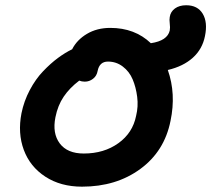

<svg xmlns="http://www.w3.org/2000/svg" viewBox="-20 -740 797 724"><path d="M289.1 -36.1Q209 -36.1 151.1 -73.7Q93.3 -111.3 69.8 -174.6Q46.4 -237.8 61 -313Q70.3 -358.9 92.3 -400.4Q114.3 -441.9 142.6 -471.4Q170.9 -501 198.2 -521.2Q225.6 -541.5 252 -554.2Q270 -589.8 307.9 -612.3Q345.7 -634.8 396 -634.8Q488.3 -634.8 548.8 -577.1Q611.3 -586.4 620.1 -625Q622.1 -636.2 620.1 -651.4Q618.2 -666.5 620.1 -675.8Q623 -695.8 639.6 -708Q656.2 -720.2 682.1 -720.2Q725.1 -720.2 744.4 -688.2Q763.7 -656.2 752.9 -604Q743.2 -554.7 707 -522.2Q670.9 -489.7 612.8 -476.1Q644.5 -386.2 623 -284.2Q600.1 -169.4 509 -102.8Q418 -36.1 289.1 -36.1ZM189 -297.9Q176.8 -237.3 205.3 -199.2Q233.9 -161.1 295.9 -161.1Q372.1 -161.1 426.3 -200Q480.5 -238.8 493.2 -303.2Q502 -338.4 497.3 -374.8Q492.7 -411.1 480.2 -440.7Q467.8 -470.2 443.1 -489Q418.5 -507.8 387.2 -507.8Q355 -507.8 348.1 -472.2Q344.7 -453.6 330.8 -442.9Q316.9 -432.1 299.8 -432.1Q288.1 -432.1 278.8 -436Q242.2 -408.2 220 -375.2Q197.8 -342.3 189 -297.9Z"/></svg>

Font: Shantell Sans Irregular
Style: Italic
Weight: 600
Italic angle: -11.31°
Designer: Stephen Nixon, Anya Danilova, Shantell Martin
Foundry: Arrow Type
Version: Version 1.006;[9816181b4]